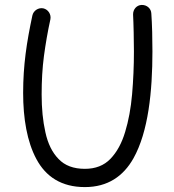

<svg xmlns="http://www.w3.org/2000/svg" viewBox="-20 -721 699 770"><path d="M153.8 -687.5C134.3 -691.4 114.3 -678.7 109.9 -659.2C86.9 -551.3 72.8 -460 72.8 -348.1C72.8 -246.1 88.4 -152.8 126 -83C163.6 -12.7 226.1 29.3 320.3 29.3C412.1 29.3 474.6 -14.2 515.1 -85.9C575.2 -192.9 591.3 -355.5 591.3 -514.6C591.3 -538.6 590.8 -564.5 590.3 -593.3C589.4 -622.1 588.4 -646.5 586.9 -666.5C586.4 -686.5 569.3 -701.7 548.3 -701.2C528.3 -700.7 513.2 -683.6 513.7 -662.6C514.6 -642.6 515.6 -619.1 516.1 -591.3C516.6 -563.5 517.1 -537.6 517.1 -514.6C517.1 -456.5 514.6 -399.4 509.8 -343.3C504.9 -287.1 495.6 -236.8 481.9 -191.9C468.3 -146.5 448.7 -110.8 422.9 -84C397 -57.1 362.8 -43.9 320.3 -43.9C274.9 -43.9 239.7 -57.1 214.8 -83.5C189.5 -109.4 171.9 -145 162.1 -190.4C151.9 -235.4 147 -285.6 147 -341.8C147 -397 149.9 -448.2 156.2 -496.1C162.6 -543.5 170.9 -592.8 182.1 -643.6C186 -663.1 173.3 -683.1 153.8 -687.5Z"/></svg>

Font: Mikhak
Style: Regular
Weight: 400
Designer: Amin Abedi
Version: Version 3.2